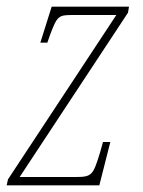

<svg xmlns="http://www.w3.org/2000/svg" viewBox="-26 -556 429 576"><path d="M-6 0H272L305 -130H283L274 -98C253 -30 250 -25 200 -25H33L358 -518L361 -536H129L95 -428H116L124 -451C146 -509 149 -511 194 -511H323L-2 -18Z"/></svg>

Font: Noto Serif Condensed Thin
Style: Italic
Weight: 100
Width: 3
Italic angle: -12°
Designer: Monotype Design Team
Foundry: Monotype Imaging Inc.
Version: Version 2.013